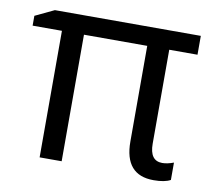

<svg xmlns="http://www.w3.org/2000/svg" viewBox="-66 -610 781 696"><g transform="rotate(10 325.0 -262.5)"><path d="M515.1 -120.1Q515.1 -57.1 561 -57.1Q579.6 -57.1 603 -65.9V-2Q582 9.8 541 9.8Q434.1 9.8 434.1 -113.8V-465.8H201.2V0H120.1V-465.8H12.2V-502L82 -535.2H619.1V-465.8H515.1Z"/></g></svg>

Font: OpenSans-Regular
Style: Regular
Weight: 400
Foundry: Ascender Corporation
Version: Version 1.10